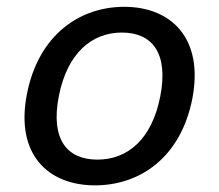

<svg xmlns="http://www.w3.org/2000/svg" viewBox="-20 -546 660 578"><path d="M559 -249C594 -430.5 495.5 -525.5 354 -525.5C219.5 -525.5 95.5 -440.5 61 -262.5C25.5 -81 125 12 266 12C400.5 12 524 -71 559 -249ZM462.5 -256C437 -125 363 -65.5 273 -65.5C183 -65.5 131.5 -125 157 -256C182.5 -387 257 -448 347 -448C437.5 -448 488 -387 462.5 -256Z"/></svg>

Font: Monaspace Neon
Style: Italic
Weight: 400
Italic angle: -11°
Designer: Riley Cran & the Lettermatic Team
Foundry: Lettermatic
Version: Version 1.200 (Monaspace Neon)